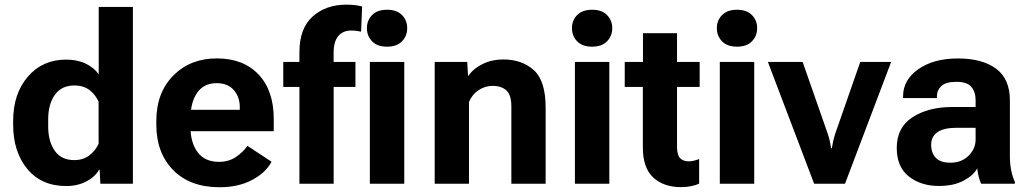

<svg xmlns="http://www.w3.org/2000/svg" viewBox="-20 -777 4357 812"><path d="M35.6 -249.8Q35.6 -134.8 95.5 -62.5Q155.3 9.8 260 9.8Q308.1 9.8 345.5 -9.9Q382.8 -29.5 398.9 -59.3H401.4L404.5 0H542V-747.6H397.5V-462.6Q378.4 -490.5 343 -507.7Q307.6 -524.9 259.5 -524.9Q159.9 -524.9 97.8 -452.8Q35.6 -380.6 35.6 -265.4ZM183.8 -242.7V-272.5Q183.8 -336.2 212 -375.9Q240.2 -415.5 294.4 -415.5Q334.2 -415.5 359.6 -395.3Q385 -375 397 -346.2V-169.2Q384.5 -140.6 358.2 -120.2Q331.8 -99.9 293.9 -99.9Q239.3 -99.9 211.5 -139.4Q183.8 -179 183.8 -242.7Z M641.1 -250Q641.1 -130.4 712.4 -57.7Q783.7 14.9 908.7 14.9Q987.5 14.9 1045.8 -15.7Q1104 -46.4 1128.4 -93L1026.6 -160.2Q1007.8 -133.5 977.5 -113Q947.3 -92.5 906 -92.5Q846.4 -92.5 815.9 -133.1Q785.4 -173.6 785.4 -242.4V-273.4Q785.4 -344 813.7 -384.6Q842 -425.3 896.5 -425.3Q943.4 -425.3 968.9 -395.9Q994.4 -366.5 994.1 -323.7V-312.5H740V-222.2H1137.7V-274.2Q1137.7 -394 1073.5 -462Q1009.3 -530 896.7 -530Q784.9 -530 713 -457.5Q641.1 -385 641.1 -265.6Z M1246.3 0H1391.1V-460.7L1390.9 -471.2V-553.5Q1390.9 -600.8 1410.5 -624.4Q1430.2 -647.9 1465.1 -647.9Q1476.6 -647.9 1487.2 -646.5Q1497.8 -645 1507.1 -643.1L1511.5 -749.5Q1497.8 -753.4 1480.5 -755.4Q1463.1 -757.3 1444.3 -757.3Q1358.4 -757.3 1302.4 -707.3Q1246.3 -657.2 1246.3 -556.6ZM1178 -409.4H1483.2V-515.1H1320.6H1301.8H1178ZM1544.2 0H1689.7V-515.1H1544.2ZM1531.7 -658Q1531.7 -624.8 1553.7 -602.2Q1575.7 -579.6 1616.7 -579.6Q1658 -579.6 1680.1 -602.2Q1702.1 -624.8 1702.1 -658Q1702.1 -690.9 1680.1 -713.4Q1658 -735.8 1616.9 -735.8Q1575.9 -735.8 1553.8 -713.4Q1531.7 -690.9 1531.7 -658Z M1818.4 0H1963.4V-345.9Q1977.3 -378.2 2004.4 -396Q2031.5 -413.8 2062.7 -413.8Q2101.1 -413.8 2121.8 -394.4Q2142.6 -375 2142.6 -326.9V0H2287.6V-322.3Q2287.6 -435.5 2237.4 -480.6Q2187.3 -525.6 2107.9 -525.6Q2060.5 -525.6 2021.1 -506.3Q1981.7 -487.1 1961.9 -457.3H1959.2L1956.1 -515.1H1818.4Z M2411.4 0H2556.9V-515.1H2411.4ZM2398.9 -658Q2398.9 -624.8 2420.9 -602.2Q2442.9 -579.6 2483.9 -579.6Q2525.1 -579.6 2547.2 -602.2Q2569.3 -624.8 2569.3 -658Q2569.3 -690.9 2547.2 -713.4Q2525.1 -735.8 2484.1 -735.8Q2443.1 -735.8 2421 -713.4Q2398.9 -690.9 2398.9 -658Z M2622.1 -409.4H2939V-515.1H2622.1ZM2698.7 -153.3Q2698.7 -66.7 2742.9 -26.1Q2787.1 14.4 2859.9 14.4Q2884 14.4 2904.8 9.9Q2925.5 5.4 2936.8 -0.5V-104.5Q2926.3 -100.3 2915 -97.5Q2903.8 -94.7 2892.6 -94.7Q2869.4 -94.7 2856.3 -108Q2843.3 -121.3 2843.3 -156.2V-636.5H2699.2V-474.4L2698.7 -460.2Z M3024.2 0H3169.7V-515.1H3024.2ZM3011.7 -658Q3011.7 -624.8 3033.7 -602.2Q3055.7 -579.6 3096.7 -579.6Q3137.9 -579.6 3160 -602.2Q3182.1 -624.8 3182.1 -658Q3182.1 -690.9 3160 -713.4Q3137.9 -735.8 3096.9 -735.8Q3055.9 -735.8 3033.8 -713.4Q3011.7 -690.9 3011.7 -658Z M3227.5 -515.1 3423.1 0H3553.7L3748.8 -515.1H3618.2L3512.7 -212.6Q3506.8 -193.8 3503.4 -178.8Q3500 -163.8 3498 -149.9H3494.9Q3492.9 -163.8 3489.7 -179Q3486.6 -194.1 3480.2 -212.6L3374.5 -515.1Z M3772.5 -151.6Q3772.5 -70.8 3823.7 -30.6Q3875 9.5 3950.4 9.5Q4013.4 9.5 4055.8 -13.3Q4098.1 -36.1 4112.8 -65.2Q4114.5 -47.9 4119.1 -29.5Q4123.8 -11.2 4129.4 0H4272V-7.8Q4262.5 -27.6 4256.7 -55.9Q4251 -84.2 4251 -115.5V-352.8Q4251 -443.4 4192.5 -486.6Q4134 -529.8 4031 -529.8Q3928.5 -529.8 3863.9 -484.5Q3799.3 -439.2 3799.3 -369.9V-362.3H3942.4V-369.9Q3942.4 -395.5 3961.2 -413.2Q3980 -430.9 4025.1 -430.9Q4070.3 -430.9 4088.1 -409.4Q4106 -387.9 4106 -353.5V-324.5H4006.3Q3905.5 -324.2 3839 -281.1Q3772.5 -238 3772.5 -151.6ZM3918 -164.6Q3918 -199.2 3944.6 -217.9Q3971.2 -236.6 4026.4 -236.6H4106V-187.5Q4106 -147 4075.8 -117.9Q4045.7 -88.9 3999.8 -88.9Q3957 -88.9 3937.5 -109.7Q3918 -130.6 3918 -164.6Z"/></svg>

Font: Roboto Flex
Style: Regular
Weight: 400
Designer: Berlow after Robertson
Foundry: Google
Version: Version 3.200;gftools[0.9.32]